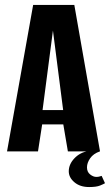

<svg xmlns="http://www.w3.org/2000/svg" viewBox="-20 -611 444 775"><path d="M8.4 0 113.8 -591H280L383.7 0H254L235.5 -108.9H150.2L133.4 0ZM151.8 -166.8H234.9L193.7 -487.6ZM339.8 144Q303.2 144 280.4 124.7Q257.6 105.5 257.6 80.5Q257.6 52.1 280.2 28.2Q302.8 4.2 336.5 -1.4L383.4 0Q356.7 9.2 343.9 27.9Q331.1 46.5 331.1 64.5Q331.1 83.1 343.8 93.1Q356.5 103.1 368.8 103.1Q376.7 103.1 382.2 101.3Q387.6 99.5 390.3 98.9L403.8 128.5Q398.5 131.9 383.8 137.9Q369.2 144 339.8 144Z"/></svg>

Font: Alumni Sans Thin
Style: Regular
Weight: 100
Designer: Robert E. Leuschke
Foundry: Robert E. Leuschke
Version: Version 1.018